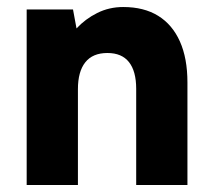

<svg xmlns="http://www.w3.org/2000/svg" viewBox="-20 -527 603 547"><path d="M56 -500H188L198 -446Q223 -473 257 -490Q291 -507 331 -507Q390 -507 430.5 -482Q471 -457 492.5 -409Q514 -361 514 -292V0H368V-274Q368 -324 347.5 -350Q327 -376 286 -376Q244 -376 223 -349.5Q202 -323 202 -273V0H56Z"/></svg>

Font: Albert Sans ExtraBold
Style: Regular
Weight: 800
Designer: Andreas Rasmussen
Foundry: a.Foundry
Version: Version 1.025